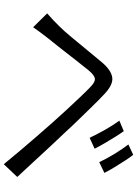

<svg xmlns="http://www.w3.org/2000/svg" viewBox="129 -898 741 1040"><g transform="rotate(90 500.0 -378.5)"><path d="M691 -678Q704 -660 721.5 -632Q739 -604 756.5 -574Q774 -544 786 -520L727 -493Q708 -533 683.5 -576.5Q659 -620 634 -654ZM819 -729Q833 -712 851 -684Q869 -656 887 -626.5Q905 -597 917 -573L859 -545Q840 -585 814.5 -627Q789 -669 763 -703ZM53 -263Q73 -280 88.5 -295Q104 -310 124 -330Q148 -354 182 -395Q216 -436 253 -481Q290 -526 321 -563Q362 -610 400.5 -615.5Q439 -621 490 -573Q521 -544 557 -507Q593 -470 629.5 -432.5Q666 -395 695 -363Q729 -328 771 -282.5Q813 -237 857 -189.5Q901 -142 939 -101L870 -28Q835 -71 795.5 -117.5Q756 -164 717.5 -208.5Q679 -253 647 -289Q618 -322 581 -362Q544 -402 509.5 -438.5Q475 -475 454 -495Q425 -524 406.5 -521.5Q388 -519 362 -488Q338 -459 305.5 -417Q273 -375 240.5 -333.5Q208 -292 185 -264Q170 -245 154.5 -224Q139 -203 128 -187Z"/></g></svg>

Font: Go Noto Kurrent-Regular
Style: Regular
Weight: 400
Designer: Monotype Design Team
Foundry: Monotype Imaging Inc.
Version: Version 2.012; ttfautohint (v1.8.4.7-5d5b)